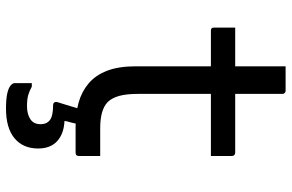

<svg xmlns="http://www.w3.org/2000/svg" viewBox="-186 -554 972 640"><g transform="rotate(90 300.0 -234.0)"><path d="M72 -532H489Q494 -532 497 -529Q500 -526 500 -521Q500 -509 500 -497.5Q500 -486 500 -475Q500 -464 500 -451H83Q80 -451 78 -451.5Q76 -452 74.5 -453.5Q73 -455 72.5 -457Q72 -459 72 -462Q72 -475 72 -486Q72 -497 72 -508.5Q72 -520 72 -532ZM500 -82Q500 -65 500 -47Q500 -29 500 -11Q500 -6 497.5 -3Q495 0 489 0Q486 0 476 0Q466 0 452.5 0Q439 0 426 0Q413 0 402 0Q358 0 322 -10Q286 -20 258.5 -43Q231 -66 216 -104.5Q201 -143 201 -201Q201 -251 201 -301Q201 -351 201 -400.5Q201 -450 201 -500Q201 -550 201 -600Q201 -625 201 -650Q201 -675 201 -700Q222 -700 242 -700Q262 -700 282 -700Q286 -700 288 -698.5Q290 -697 291.5 -695Q293 -693 293 -689Q293 -629 293 -569Q293 -509 293 -448.5Q293 -388 293 -327.5Q293 -267 293 -207Q293 -170 299.5 -146Q306 -122 320 -107Q334 -94 355.5 -88Q377 -82 408 -82Q421 -82 434 -82Q447 -82 460 -82Q473 -82 486 -82ZM400 -36Q398 -28 396 -19.5Q394 -11 392.5 -3Q391 5 389 12.5Q387 20 385 27L383 37Q426 39 450.5 61.5Q475 84 475 125Q475 175 441 203.5Q407 232 342 232Q311 232 292.5 228Q274 224 265.5 217Q257 210 257 203Q257 191 257 181Q257 171 257 162Q257 153 257 146H269Q281 153 295.5 157.5Q310 162 334 162Q360 162 377 151Q394 140 394 117Q394 96 380 85.5Q366 75 330 75Q325 75 322 71.5Q319 68 320 62Q324 50 327 39.5Q330 29 333.5 18.5Q337 8 339.5 -2Q342 -12 346 -22Q348 -28 352 -31Q356 -34 367 -35Q378 -36 400 -36Z"/></g></svg>

Font: Rec Mono Linear
Style: Regular
Weight: 400
Monospace: yes
Version: Version 1.085; ttfautohint (v1.8.4.7-5d5b)